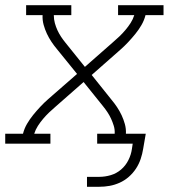

<svg xmlns="http://www.w3.org/2000/svg" viewBox="-35 -550 655 735"><path d="M298 165V127H345Q367 127 389 120.5Q411 114 428.5 99Q446 84 456.5 63Q467 42 470 20L473 0H337V-38H404Q405 -54 400.5 -68.5Q396 -83 390 -96Q384 -109 376 -121Q368 -133 359 -144L285 -236L178 -142Q165 -131 153 -119.5Q141 -108 130 -95Q119 -82 110 -68Q101 -54 96 -38H158V0H-15V-38H53Q58 -58 68.5 -76Q79 -94 92 -110Q105 -126 119.5 -141.5Q134 -157 150 -171L260 -267L183 -362Q172 -375 162 -390Q152 -405 144.5 -421Q137 -437 132 -455Q127 -473 128 -492H65V-530H238V-492H171Q171 -476 175 -461.5Q179 -447 185 -434Q191 -421 199 -409Q207 -397 216 -386L290 -294L397 -388Q410 -399 422 -410.5Q434 -422 445 -435Q456 -448 465 -462Q474 -476 479 -492H417V-530H591V-492H522Q517 -472 506.5 -454Q496 -436 483 -420Q470 -404 455.5 -388.5Q441 -373 425 -359L316 -263L392 -168Q403 -155 413 -140Q423 -125 430.5 -109Q438 -93 443 -75Q448 -57 447 -38H523L513 20Q510 39 503.5 58.5Q497 78 485.5 95.5Q474 113 458 127Q442 141 423 149.5Q404 158 384.5 161.5Q365 165 345 165Z"/></svg>

Font: Iosevka Curly Slab XLtEx
Style: Italic
Weight: 200
Width: 7
Italic angle: -9°
Monospace: yes
Designer: Belleve Invis
Foundry: Belleve Invis
Version: Version 11.1.0; ttfautohint (v1.8.3)